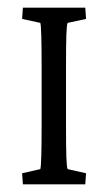

<svg xmlns="http://www.w3.org/2000/svg" viewBox="-20 -480 281 500"><path d="M39.6 0 37.6 -28.8 85 -39.6Q88.4 -50.3 88.4 -154.8V-304.2Q88.4 -410.6 85 -420.4L37.6 -430.7L39.6 -460H202.1L204.1 -430.7L156.2 -420.4Q153.8 -416 152.8 -389.4Q151.9 -362.8 151.9 -304.2V-154.8Q151.9 -97.2 152.8 -70.6Q153.8 -43.9 156.2 -39.6L204.1 -28.8L202.1 0Z"/></svg>

Font: Lateef Light
Style: Regular
Weight: 300
Designer: SIL International
Foundry: SIL International
Version: Version 4.200